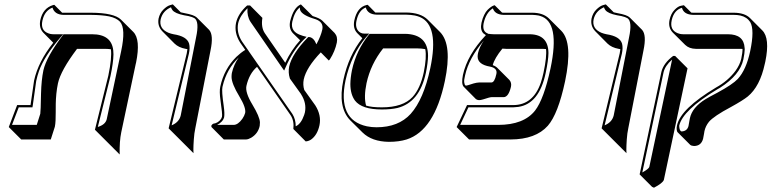

<svg xmlns="http://www.w3.org/2000/svg" viewBox="-20 -579 3516 875"><path d="M412.6 12.2 473.6 -233.9Q490.7 -315.9 485.4 -354.5Q472.2 -356.4 456.5 -356.4H331.1Q256.8 -257.8 244.1 -199.2Q239.3 -176.3 236.8 -151.4Q234.4 -126.5 234.1 -105.7Q233.9 -85 233.9 -66.2Q233.9 -47.4 233.2 -30.3Q232.4 -13.2 230 -1.5L211.4 56.6H76.7L20 0L58.1 -100.1H119.1Q121.6 -117.2 128.4 -164.1Q134.3 -206.5 135.3 -211.9Q154.3 -298.3 222.7 -384.3L177.2 -430.2Q156.7 -452.1 163.6 -486.8Q175.3 -541.5 221.2 -555.7Q227.1 -557.1 227.5 -557.1L263.2 -521Q265.6 -521 268.6 -521H394.5Q499.5 -520.5 531.2 -489.7L587.4 -433.6Q621.6 -399.4 600.1 -293.5Q599.6 -290 598.6 -287.6L532.7 23.4Q523.9 65.4 525.4 125L468.8 68.4ZM425.8 -0.5Q460 -10.7 466.3 -35.2L532.2 -346.2Q554.2 -449.2 526.9 -480Q510.7 -497.1 477.1 -504.4Q445.8 -510.7 394.5 -511.2H268.6Q228.5 -512.7 219.2 -544.4Q183.6 -530.3 173.8 -486.8Q173.3 -485.4 173.3 -484.9Q163.6 -439.9 201.2 -426.8Q205.6 -425.3 209.5 -424.3Q217.3 -422.9 224.6 -422.9H268.1L253.9 -406.7Q181.2 -321.3 157.7 -255.4Q149.9 -232.9 145 -210Q144 -205.6 138.7 -165Q131.8 -116.2 129.4 -98.6L127.9 -89.8H65.4L34.7 -9.8H147.5L163.6 -60.5Q165.5 -69.8 167 -153.3Q168.5 -213.4 177.7 -258.3Q191.4 -319.8 266.6 -418.9L269.5 -422.9H399.9Q487.8 -422.9 496.1 -349.6Q497.1 -340.3 497.1 -331.1Q496.6 -293.9 483.4 -231.9Z M748.5 5.9 831.1 -335.9Q833 -346.7 834 -355Q829.6 -356 826.2 -356.4Q793.9 -362.3 775.4 -380.4L719.2 -437Q696.8 -460.9 702.6 -494.1Q708 -519 724.4 -535.2Q740.7 -551.3 753.9 -555.2L767.6 -559.1L803.7 -522.9Q810.1 -521.5 821.3 -519Q864.7 -511.2 876.5 -499.5L933.1 -442.9Q954.1 -419.4 939.5 -349.6L870.1 5.4Q865.2 27.8 863.3 56.4Q861.3 85 861.3 102.1L861.8 119.1L805.2 62.5ZM762.2 -7.8Q796.4 -22 803.7 -53.2L873.5 -408.2Q889.2 -481 866.2 -496.1Q857.4 -501.5 838.4 -505.9Q832.5 -507.3 819.3 -509.3Q777.3 -517.6 765.6 -533.2Q761.2 -539.6 759.3 -545.9Q721.7 -529.3 712.4 -491.7Q703.1 -448.7 747.6 -429.7Q758.8 -425.3 771 -422.9Q832 -413.6 841.8 -379.9Q846.7 -360.8 840.8 -334Z M1515.1 -385.3Q1506.8 -345.2 1483.4 -308.6Q1480 -304.2 1478.5 -303.2L1441.9 -340.3Q1376 -271 1364.3 -217.3Q1359.4 -191.9 1366.7 -168.9L1417 -98.6Q1445.3 -53.7 1436 -8.3Q1426.3 36.6 1397.5 57.1Q1385.3 64.9 1373 65.4L1316.9 8.8Q1321.3 -28.3 1304.2 -54.2L1151.4 -274.4Q1115.7 -243.7 1103 -187.5Q1096.7 -157.7 1130.4 -102.1Q1163.6 -46.9 1164.6 -21.5Q1164.6 -12.7 1163.6 -5.4Q1156.2 29.8 1124.5 48.8Q1111.8 56.2 1101.1 56.6H1000L943.8 0Q942.9 -4.4 942.9 -5.9Q945.8 -12.2 951.7 -15.1Q974.6 -18.1 987.8 -37.6Q990.7 -43 991.7 -46.9Q994.1 -58.6 984.9 -121.1Q979 -162.6 983.9 -184.1Q1001 -264.6 1057.6 -320.3Q1077.1 -338.9 1097.7 -351.6L1074.2 -385.3Q1046.4 -429.7 1055.7 -475.1Q1065.4 -517.6 1106.4 -554.2H1119.6L1175.8 -497.6Q1168.9 -455.1 1186.5 -428.2L1279.8 -293Q1308.1 -352.1 1347.7 -395.5L1314.9 -427.7Q1295.4 -448.7 1302.2 -481.9Q1317.9 -545.9 1351.6 -559.1L1352.1 -558.1L1404.3 -506.3Q1405.8 -505.9 1407.7 -504.9Q1436.5 -496.1 1448.2 -485.4L1504.9 -428.7Q1520 -411.6 1515.1 -385.3ZM1067.9 -316.9Q1012.7 -264.2 994.6 -186Q994.1 -183.6 993.7 -182.1Q989.7 -164.1 999.5 -96.7Q1004.4 -61.5 1001.5 -44.9Q995.6 -22.9 969.2 -9.8H1044.4Q1064.5 -9.8 1084.5 -37.6Q1093.8 -51.3 1097.2 -64Q1102.1 -87.9 1070.8 -139.6Q1035.6 -197.8 1035.2 -228Q1035.2 -237.8 1036.6 -246.1Q1045.4 -285.2 1067.9 -316.9ZM1112.3 -348.1 1114.3 -344.7 1312.5 -59.6Q1328.1 -34.7 1327.6 -3.4Q1352.1 -14.2 1366.2 -55.2Q1368.2 -62 1369.6 -66.9Q1377.9 -109.4 1352.1 -149.4H1352.5L1301.3 -220.7L1300.8 -222.2Q1292.5 -248.5 1297.9 -275.9Q1311 -334 1381.3 -406.7L1384.8 -410.2H1389.6Q1410.2 -407.2 1421.9 -377Q1442.4 -414.6 1448.7 -443.8Q1456.1 -478 1418.5 -491.2Q1412.6 -493.2 1404.8 -495.6Q1347.7 -514.6 1346.7 -539.6Q1346.7 -543 1346.7 -545.4Q1322.3 -526.4 1312 -480Q1302.2 -433.1 1355 -417.5Q1358.4 -416.5 1360.4 -415.5L1377.4 -411.1L1364.7 -398.9Q1314 -347.7 1282.2 -273.4L1274.9 -257.3L1263.7 -273.4L1121.6 -479.5Q1105 -505.4 1107.9 -541.5Q1073.7 -507.8 1065.4 -473.1Q1057.1 -430.7 1082.5 -390.6L1106 -356.9Z M1881.8 -358.4H1726.1Q1669.4 -287.1 1650.4 -200.2Q1637.2 -136.2 1648.4 -97.7Q1673.8 -89.8 1720.2 -89.8Q1816.4 -89.8 1860.4 -137.2Q1895.5 -176.3 1911.1 -249Q1925.3 -318.4 1918 -355Q1901.4 -358.4 1881.8 -358.4ZM1752.4 67.4Q1674.8 66.4 1632.3 24.9L1575.7 -31.2Q1518.6 -90.3 1544.9 -214.8Q1568.8 -326.2 1631.3 -404.8L1607.9 -428.2Q1587.4 -449.7 1594.7 -485.8Q1607.4 -545.9 1650.4 -556.2Q1650.4 -556.2 1655.8 -557.1L1690.4 -522Q1693.8 -522 1696.3 -522H1830.1Q1896.5 -521.5 1929.2 -489.3L1985.8 -432.6Q2042 -374.5 2007.3 -209.5Q1959.5 16.1 1833 56.6Q1798.3 67.4 1752.4 67.4ZM1695.8 1Q1795.9 1 1851.6 -60.1Q1910.6 -126 1940.9 -268.1Q1982.4 -463.9 1893.1 -501.5Q1882.3 -505.9 1870.6 -508.3Q1852.1 -511.7 1830.1 -512.2H1696.3Q1655.3 -513.7 1647 -544.9Q1615.2 -532.7 1605 -485.8Q1604.5 -484.4 1604.5 -483.9Q1597.7 -451.7 1616.2 -434.6Q1623 -428.7 1631.3 -426.8Q1636.2 -425.8 1640.6 -425.8H1662.6L1648.4 -409.7Q1580.1 -329.1 1554.7 -212.9Q1517.1 -32.7 1651.9 -3.4Q1673.3 1 1695.8 1ZM1825.7 -424.8Q1930.7 -422.9 1930.7 -324.2Q1930.2 -292.5 1920.9 -247.1Q1892.1 -112.3 1791 -86.9Q1761.2 -80.1 1720.2 -80.1Q1628.9 -80.1 1597.7 -120.6Q1576.7 -149.4 1576.7 -196.3Q1577.1 -224.6 1584 -259.3Q1603.5 -349.6 1661.6 -421.4L1664.6 -424.8Z M2268.1 -521.5Q2271.5 -521 2274.9 -521H2406.7Q2455.6 -520.5 2481.9 -494.6L2538.6 -438Q2591.8 -382.8 2555.2 -208.5Q2523.4 -59.6 2476.6 -5.9Q2421.4 56.2 2306.6 56.6H2117.7L2061 0L2108.4 -100.1H2318.4Q2409.7 -100.1 2444.8 -202.6Q2451.7 -223.6 2457 -248Q2472.7 -321.8 2468.3 -355.5Q2460.4 -356.4 2452.6 -356.4H2286.6Q2277.3 -356.4 2269.5 -357.4Q2233.9 -314 2225.6 -282.2Q2237.8 -277.8 2244.6 -271.5L2301.3 -214.8Q2312.5 -202.1 2308.6 -183.6Q2297.9 -137.7 2275.9 -136.2Q2273.4 -136.2 2219.7 -136.2Q2212.4 -136.2 2181.6 -126Q2170.4 -122.6 2162.6 -122.6Q2153.8 -123.5 2148.9 -127.4L2092.8 -184.1Q2081.5 -197.3 2089.8 -237.8Q2109.9 -329.6 2194.3 -418.9Q2187.5 -422.9 2182.6 -427.2Q2167.5 -443.8 2174.3 -475.1Q2178.7 -495.1 2186.3 -510.5Q2193.8 -525.9 2201.9 -533.9Q2210 -542 2217.3 -547.1Q2224.6 -552.2 2229.5 -553.7L2234.4 -555.2ZM2185.1 -394Q2116.7 -314 2099.6 -235.8Q2093.8 -213.4 2095.7 -202.9Q2097.7 -192.4 2099.6 -190.7Q2101.6 -189 2106 -189Q2108.4 -189 2138.2 -198.7Q2151.9 -202.6 2163.1 -203.1H2219.2Q2233.9 -203.1 2241.7 -240.2Q2242.2 -241.7 2242.2 -242.2Q2247.6 -267.6 2215.3 -274.9Q2213.9 -275.4 2212.9 -275.4Q2157.2 -285.2 2156.7 -320.8Q2156.7 -329.1 2158.7 -337.9Q2164.6 -364.3 2185.1 -394ZM2208.5 -423.8Q2209 -424.3 2209 -424.8L2214.4 -423.8Q2222.2 -422.9 2230 -422.9H2396Q2479 -420.9 2479.5 -336.9Q2479 -304.2 2466.8 -246.1Q2437 -105.5 2341.8 -91.8Q2330.1 -90.3 2318.4 -89.8H2114.7L2077.1 -9.8H2250Q2367.2 -9.8 2418.5 -75.2Q2459 -127.9 2488.8 -267.1Q2533.7 -479.5 2441.9 -506.3Q2438 -507.3 2434.6 -508.3Q2421.4 -510.7 2406.7 -511.2H2274.9Q2235.4 -512.7 2226.1 -541Q2194.8 -521.5 2184.1 -473.1Q2177.7 -439 2198.7 -428.2Z M2721.7 5.9 2804.2 -335.9Q2806.2 -346.7 2807.1 -355Q2802.7 -356 2799.3 -356.4Q2767.1 -362.3 2748.5 -380.4L2692.4 -437Q2669.9 -460.9 2675.8 -494.1Q2681.2 -519 2697.5 -535.2Q2713.9 -551.3 2727.1 -555.2L2740.7 -559.1L2776.9 -522.9Q2783.2 -521.5 2794.4 -519Q2837.9 -511.2 2849.6 -499.5L2906.2 -442.9Q2927.2 -419.4 2912.6 -349.6L2843.3 5.4Q2838.4 27.8 2836.4 56.4Q2834.5 85 2834.5 102.1L2835 119.1L2778.3 62.5ZM2735.4 -7.8Q2769.5 -22 2776.9 -53.2L2846.7 -408.2Q2862.3 -481 2839.4 -496.1Q2830.6 -501.5 2811.5 -505.9Q2805.7 -507.3 2792.5 -509.3Q2750.5 -517.6 2738.8 -533.2Q2734.4 -539.6 2732.4 -545.9Q2694.8 -529.3 2685.5 -491.7Q2676.3 -448.7 2720.7 -429.7Q2731.9 -425.3 2744.1 -422.9Q2805.2 -413.6 2814.9 -379.9Q2819.8 -360.8 2814 -334Z M2960.4 276.4 2951.7 272.5 2895 215.8 2994.1 -251Q3003.9 -291.5 3047.9 -324.2H3056.6L3113.3 -267.6L3005.4 240.7Q3000.5 255.4 2960.4 276.4ZM3190.4 18.6Q3189.9 21.5 3188.5 30.3Q3185.5 45.4 3184.1 53.7Q3175.3 85.9 3143.1 86.4Q3131.3 85.9 3125.5 81.1L3068.8 24.4Q3066.4 22 3065.4 19Q3064.5 16.1 3064 12Q3063.5 7.8 3063.7 2.9Q3064 -2 3065.4 -7.8Q3082 -83.5 3243.2 -180.2Q3297.4 -210 3332 -256.3Q3351.6 -283.7 3357.9 -310.1Q3364.3 -339.8 3363.8 -356Q3358.4 -356.4 3354 -356.4H3151.4Q3120.6 -356.9 3102.5 -374.5L3045.9 -430.7Q3024.4 -453.1 3031.2 -487.8Q3037.6 -517.1 3054 -533.9Q3070.3 -550.8 3083.5 -552.7L3096.7 -555.2L3130.4 -521.5Q3134.8 -521 3138.7 -521H3324.7Q3373.5 -520.5 3397.5 -497.1L3454.1 -440.4Q3489.7 -404.8 3467.8 -298.3Q3466.8 -293 3465.3 -287.6Q3443.4 -185.1 3387.7 -139.2Q3365.2 -121.1 3311 -91.3Q3232.9 -49.8 3210.9 -23.9Q3195.3 -4.4 3190.4 18.6ZM3124 -40Q3134.3 -89.4 3195.3 -127Q3212.9 -137.7 3249.5 -156.7Q3318.8 -194.3 3342.3 -219.2Q3380.9 -261.2 3398.9 -346.2Q3419.4 -443.4 3398.9 -478.5Q3383.8 -501.5 3354 -508.3Q3339.8 -511.2 3324.7 -511.2H3138.7Q3095.7 -512.7 3087.9 -543.5Q3052.2 -533.2 3041.5 -488.3Q3041 -486.8 3041 -485.8Q3031.7 -442.4 3068.4 -427.7Q3074.2 -425.8 3079.6 -424.3Q3087.4 -422.9 3094.7 -422.9H3297.4Q3370.1 -422.9 3373.5 -360.4Q3373.5 -356.9 3374 -355Q3373.5 -336.4 3367.7 -308.1Q3352.5 -237.3 3261.7 -179.2Q3253.9 -174.3 3248 -171.4Q3091.3 -76.7 3075.2 -5.9Q3076.2 18.6 3086.4 20Q3111.8 18.6 3117.7 -4.9Q3119.1 -12.7 3121.6 -27.3Q3123.5 -37.1 3124 -40ZM2907.2 207Q2936 190.9 2939 182.1L3043 -307.6Q3010.7 -279.3 3003.9 -249Z"/></svg>

Font: Linux Biolinum Shadow O
Style: Italic
Weight: 400
Italic angle: -12°
Designer: Philipp H. Poll
Foundry: Philipp H. Poll
Version: Version 0.6.2